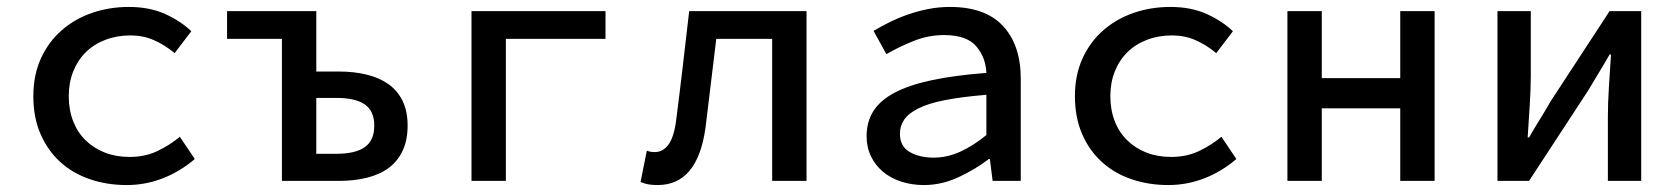

<svg xmlns="http://www.w3.org/2000/svg" viewBox="-20 -521 4840 553"><path d="M345 12Q288 12 238.5 -5Q189 -22 153 -55Q117 -88 96.5 -135.5Q76 -183 76 -244Q76 -305 98 -353Q120 -401 158 -434Q196 -467 245.5 -484Q295 -501 351 -501Q411 -501 456 -480.5Q501 -460 531 -431L483 -368Q454 -392 423 -405.5Q392 -419 356 -419Q317 -419 284 -406.5Q251 -394 227.5 -371Q204 -348 191 -315.5Q178 -283 178 -244Q178 -205 190.5 -172.5Q203 -140 226.5 -117Q250 -94 282 -81.5Q314 -69 353 -69Q398 -69 433.5 -86Q469 -103 498 -127L541 -63Q499 -27 449 -7.5Q399 12 345 12Z M792 0V-409H634V-489H891V-315H956Q1000 -315 1036.5 -306Q1073 -297 1099 -278.5Q1125 -260 1139.5 -230.5Q1154 -201 1154 -159Q1154 -117 1139.5 -86.5Q1125 -56 1099 -37Q1073 -18 1036.5 -9Q1000 0 956 0ZM891 -78H948Q1004 -78 1031 -97.5Q1058 -117 1058 -159Q1058 -201 1031 -220Q1004 -239 948 -239H891Z M1338 0V-489H1724V-409H1437V0Z M1874 12Q1859 12 1847.5 10Q1836 8 1825 3L1843 -87Q1848 -85 1853.5 -84Q1859 -83 1866 -83Q1890 -83 1906 -105.5Q1922 -128 1928 -179Q1938 -257 1947 -334Q1956 -411 1965 -489H2303V0H2204V-409H2043Q2035 -345 2027.5 -281Q2020 -217 2012 -153Q1989 12 1874 12Z M2641 12Q2606 12 2575.5 2Q2545 -8 2523 -26.5Q2501 -45 2488.5 -71Q2476 -97 2476 -129Q2476 -170 2495.5 -201Q2515 -232 2556.5 -254Q2598 -276 2663.5 -290Q2729 -304 2821 -311Q2819 -356 2791.5 -388Q2764 -420 2699 -420Q2654 -420 2611.5 -403Q2569 -386 2533 -365L2496 -432Q2516 -444 2541 -456.5Q2566 -469 2594.5 -479Q2623 -489 2653.5 -495Q2684 -501 2716 -501Q2818 -501 2869 -446Q2920 -391 2920 -294V0H2839L2831 -63H2828Q2789 -33 2740.5 -10.5Q2692 12 2641 12ZM2669 -67Q2708 -67 2745.5 -84Q2783 -101 2821 -132V-248Q2749 -242 2701 -232.5Q2653 -223 2624.5 -208.5Q2596 -194 2584 -176Q2572 -158 2572 -136Q2572 -99 2600.5 -83Q2629 -67 2669 -67Z M3345 12Q3288 12 3238.5 -5Q3189 -22 3153 -55Q3117 -88 3096.5 -135.5Q3076 -183 3076 -244Q3076 -305 3098 -353Q3120 -401 3158 -434Q3196 -467 3245.5 -484Q3295 -501 3351 -501Q3411 -501 3456 -480.5Q3501 -460 3531 -431L3483 -368Q3454 -392 3423 -405.5Q3392 -419 3356 -419Q3317 -419 3284 -406.5Q3251 -394 3227.5 -371Q3204 -348 3191 -315.5Q3178 -283 3178 -244Q3178 -205 3190.5 -172.5Q3203 -140 3226.5 -117Q3250 -94 3282 -81.5Q3314 -69 3353 -69Q3398 -69 3433.5 -86Q3469 -103 3498 -127L3541 -63Q3499 -27 3449 -7.5Q3399 12 3345 12Z M3688 0V-489H3787V-296H4013V-489H4112V0H4013V-209H3787V0Z M4293 0V-489H4389V-303Q4389 -265 4386 -218.5Q4383 -172 4380 -125H4384Q4397 -148 4415 -177Q4433 -206 4446 -229L4616 -489H4707V0H4611V-185Q4611 -224 4614 -270.5Q4617 -317 4620 -364H4616Q4603 -341 4585 -311.5Q4567 -282 4554 -260L4384 0Z"/></svg>

Font: SauceCodePro Nerd Font Mono
Style: Regular
Weight: 500
Monospace: yes
Designer: Paul D. Hunt, Teo Tuominen
Foundry: Adobe Systems Incorporated
Version: Version 2.030;PS 1.000;hotconv 16.6.51;makeotf.lib2.5.65220;